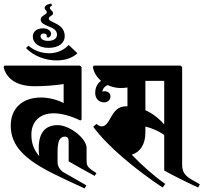

<svg xmlns="http://www.w3.org/2000/svg" viewBox="-20 -1020 1135 1071"><path d="M452 31 462 14 331 -61C311 -76 301 -94 301 -119V-173C301 -238 316 -258 343 -258C356 -258 363 -249 363 -232V-120C411 -92 447 -72 508 -39L518 -54C467 -87 463 -93 463 -128V-195C463 -248 368 -322 302 -322C235 -322 196 -283 196 -193C196 -176 197 -162 199 -149C169 -184 155 -220 155 -269C155 -343 204 -388 278 -388C319 -388 370 -376 428 -348L435 -353V-646L426 -654H5L0 -646C17 -576 79 -539 173 -539C223 -539 284 -543 335 -551V-445C296 -466 247 -476 209 -476C104 -476 38 -415 40 -315C42 -209 112 -132 286 -47C335 -23 392 4 452 31Z M250 -753C308 -753 341 -780 341 -818C341 -892 252 -893 252 -916C252 -931 276 -931 276 -946C276 -959 258 -966 258 -975C258 -979 260 -984 270 -989L266 -1000C240 -996 229 -986 229 -975C229 -965 241 -961 241 -952C241 -937 207 -934 207 -911C207 -869 298 -878 298 -827C298 -805 279 -792 248 -792C223 -792 206 -802 206 -818C206 -827 213 -833 223 -833C238 -833 244 -825 240 -814L249 -810C259 -813 265 -822 265 -831C265 -848 247 -862 220 -862C185 -862 163 -844 163 -815C163 -780 199 -753 250 -753ZM296 -683C342 -683 383 -696 412 -723L363 -769C335 -739 297 -723 254 -723C213 -723 171 -737 139 -765L125 -752C168 -707 233 -683 296 -683Z M887 26 902 6C831 -44 769 -101 715 -157C763 -172 791 -216 791 -281V-314C825 -306 862 -291 896 -267V-69C929 -50 1003 -12 1085 26L1095 8L1051 -17C1011 -40 996 -61 996 -102V-646L987 -654H503L498 -646C508 -583 575 -529 655 -529C667 -529 679 -530 691 -532V-427H682C596 -427 599 -315 547 -315C538 -315 528 -320 518 -329L500 -313C579 -204 738 -73 887 26ZM791 -405V-569H896V-326C865 -361 827 -390 791 -405Z M560 -449C580 -449 596 -461 596 -482C596 -499 583 -511 564 -511C559 -511 555 -510 551 -509C554 -533 575 -550 611 -552L590 -584C534 -580 511 -542 511 -502C511 -466 536 -449 560 -449Z"/></svg>

Font: Nithya Ranjana DU
Style: Regular
Weight: 400
Designer: Designed by Tathagata Biswas and Noopur Datye with help from Ananda Maharjan, Callijatra
Foundry: Ek Type
Version: Version 1.000;Glyphs 3.2.3 (3260)